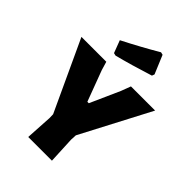

<svg xmlns="http://www.w3.org/2000/svg" viewBox="-270 -1032 1146 1146"><g transform="rotate(45 303.0 -459.0)"><path d="M382 -170 390 0H190L200 -170L199 -201L-8 -647H202L218 -593L291 -398H303L387 -586L410 -647H614L384 -208ZM410 -914 459 -797 453 -781Q321 -739 215 -712L198 -716L168 -795Q286 -855 393 -918Z"/></g></svg>

Font: Luna Sans Black
Style: Regular
Weight: 900
Designer: Juan Pablo del Peral
Foundry: Huerta Tipografica
Version: Version 2.001; ttfautohint (v1.5)